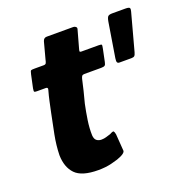

<svg xmlns="http://www.w3.org/2000/svg" viewBox="-108 -675 745 773"><g transform="rotate(-20 264.5 -288.0)"><path d="M185 0Q115 0 87 -29Q59 -58 58 -110Q59 -152 67.5 -195.5Q76 -239 85 -282Q91 -310 95 -329Q99 -348 106 -373Q109 -383 99 -383H61Q52 -383 50 -385Q48 -387 50 -399L62 -455Q65 -469 68 -470.5Q71 -472 83 -472H122Q130 -472 132.5 -476.5Q135 -481 137 -491L156 -562Q160 -576 173 -576H287Q293 -576 297.5 -572Q302 -568 300 -562L280 -490Q276 -477 277 -474.5Q278 -472 284 -472H357Q369 -472 370.5 -469.5Q372 -467 369 -453L358 -400Q356 -389 351.5 -386Q347 -383 336 -383H264Q257 -383 254 -379.5Q251 -376 249 -368Q244 -345 238 -320.5Q232 -296 225 -270Q218 -237 213 -203.5Q208 -170 209 -140Q210 -124 218.5 -117.5Q227 -111 239 -111Q250 -111 261 -114.5Q272 -118 279 -120Q293 -128 296 -125Q299 -122 301 -111L306 -42Q310 -28 270 -14Q257 -10 243 -6.5Q229 -3 214.5 -1.5Q200 0 185 0ZM412 -378Q406 -378 403.5 -382.5Q401 -387 403 -400L427 -548Q430 -565 435 -569.5Q440 -574 453 -574H509Q525 -574 527.5 -569.5Q530 -565 527 -555L484 -396Q481 -385 477 -381.5Q473 -378 464 -378Z"/></g></svg>

Font: Glory ExtraBold
Style: Italic
Weight: 800
Italic angle: -12°
Version: Version 1.011